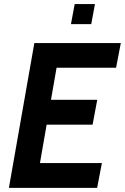

<svg xmlns="http://www.w3.org/2000/svg" viewBox="-20 -908 604 928"><path d="M163.5 -65 117.5 -120H472.5L449.5 0H23L146 -700H564L541 -580.5H196.5L263 -635.5ZM191.5 -425.5H450L427.5 -305.5H169ZM323 -791.5 341 -888.5H439L421 -791.5Z"/></svg>

Font: Cabin
Style: Bold Italic
Weight: 700
Width: 4
Italic angle: -10°
Designer: Pablo Impallari
Foundry: Pablo Impallari. http://www.impallari.com Igino Marini. http://www.ikern.com
Version: Version 3.001